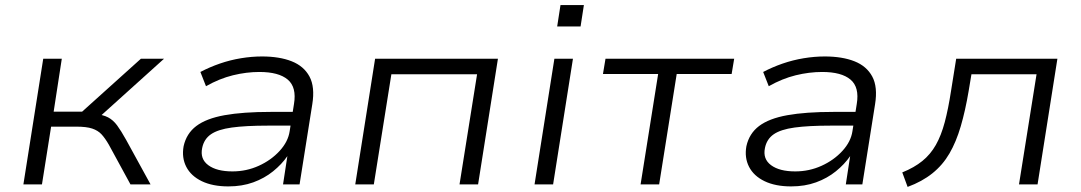

<svg xmlns="http://www.w3.org/2000/svg" viewBox="-20 -725 4250 755"><path d="M72 0 150 -494H223L191 -286H303L534 -494H625L361 -256L349 -278Q385 -274 405 -263.5Q425 -253 440.5 -232Q456 -211 476 -175L572 0H493L408 -156Q393 -182 379 -197Q365 -212 342.5 -219.5Q320 -227 280 -227H181L145 0Z M878 8Q816 8 773.5 -12.5Q731 -33 712.5 -69Q694 -105 702 -150Q713 -200 752 -229.5Q791 -259 863 -272Q935 -285 1045 -285H1147L1138 -231H1034Q946 -231 891.5 -223.5Q837 -216 809.5 -197Q782 -178 775 -143Q766 -100 799 -75.5Q832 -51 894 -51Q949 -51 997.5 -73Q1046 -95 1079.5 -131.5Q1113 -168 1119 -209L1136 -316Q1147 -382 1111.5 -412Q1076 -442 1000 -442Q949 -442 896 -429Q843 -416 790 -386L768 -442Q804 -461 844.5 -475Q885 -489 927.5 -496Q970 -503 1010 -503Q1079 -503 1127 -484Q1175 -465 1197 -424Q1219 -383 1208 -315L1158 0H1093L1110 -111Q1088 -79 1054 -51.5Q1020 -24 976 -8Q932 8 878 8Z M1377 0 1455 -494H1938L1860 0H1787L1856 -433H1519L1450 0Z M2171 -621 2184 -705H2276L2263 -621ZM2082 0 2160 -494H2233L2155 0Z M2499 0 2568 -434H2351L2361 -494H2867L2857 -434H2641L2572 0Z M3091 8Q3029 8 2986.5 -12.5Q2944 -33 2925.5 -69Q2907 -105 2915 -150Q2926 -200 2965 -229.5Q3004 -259 3076 -272Q3148 -285 3258 -285H3360L3351 -231H3247Q3159 -231 3104.5 -223.5Q3050 -216 3022.5 -197Q2995 -178 2988 -143Q2979 -100 3012 -75.5Q3045 -51 3107 -51Q3162 -51 3210.5 -73Q3259 -95 3292.5 -131.5Q3326 -168 3332 -209L3349 -316Q3360 -382 3324.5 -412Q3289 -442 3213 -442Q3162 -442 3109 -429Q3056 -416 3003 -386L2981 -442Q3017 -461 3057.5 -475Q3098 -489 3140.5 -496Q3183 -503 3223 -503Q3292 -503 3340 -484Q3388 -465 3410 -424Q3432 -383 3421 -315L3371 0H3306L3323 -111Q3301 -79 3267 -51.5Q3233 -24 3189 -8Q3145 8 3091 8Z M3549 10 3528 -47Q3575 -66 3607 -92Q3639 -118 3660 -155Q3681 -192 3695 -244.5Q3709 -297 3720 -369L3740 -494H4138L4060 0H3987L4056 -433H3800L3789 -367Q3776 -290 3758 -228.5Q3740 -167 3713.5 -121.5Q3687 -76 3646.5 -43.5Q3606 -11 3549 10Z"/></svg>

Font: Nunito Sans 7pt SemiExpanded Light
Style: Italic
Weight: 300
Width: 6
Italic angle: -9°
Designer: Vernon Adams
Foundry: Vernon Adams
Version: Version 3.101;gftools[0.9.27]